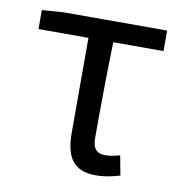

<svg xmlns="http://www.w3.org/2000/svg" viewBox="-63 -545 586 617"><g transform="rotate(10 230.0 -237.0)"><path d="M189 -111C189 -31 214 12 289 12C319 12 347 5 367 -1L355 -65C338 -60 322 -57 307 -57C280 -57 266 -71 266 -105C266 -202 267 -309 270 -419H434V-486H96L26 -481V-419H189Z"/></g></svg>

Font: Cambridge Sans
Style: Regular
Weight: 400
Version: Version 2.020;PS 002.020;hotconv 1.0.88;makeotf.lib2.5.64775